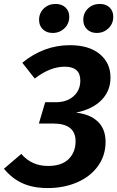

<svg xmlns="http://www.w3.org/2000/svg" viewBox="-45 -937 594 973"><path d="M515 -544Q515 -477 470 -430.5Q425 -384 340 -366Q410 -359 450 -321.5Q490 -284 490 -218Q490 -149 451.5 -95.5Q413 -42 346 -13Q279 16 197 16Q122 16 68.5 -8.5Q15 -33 -25 -82L63 -157Q115 -96 198 -96Q268 -96 303 -131Q338 -166 338 -221Q338 -311 224 -311H152L184 -419H238Q294 -419 328 -449.5Q362 -480 362 -529Q362 -599 283 -599Q209 -599 131 -539L68 -619Q177 -708 309 -708Q406 -708 460.5 -663Q515 -618 515 -544ZM153 -836Q153 -871 177 -894Q201 -917 237 -917Q268 -917 287 -899Q306 -881 306 -852Q306 -817 281.5 -793.5Q257 -770 222 -770Q191 -770 172 -788.5Q153 -807 153 -836ZM377 -836Q377 -871 401 -894Q425 -917 461 -917Q492 -917 510.5 -899Q529 -881 529 -852Q529 -817 504.5 -793.5Q480 -770 445 -770Q415 -770 396 -788.5Q377 -807 377 -836Z"/></svg>

Font: Fira Sans SemiBold
Style: Italic
Weight: 600
Italic angle: -8°
Designer: bBox Type GmbH & Carrois Corporate GbR & Edenspiekermann AG
Foundry: bBox Type GmbH & Carrois Corporate GbR & Edenspiekermann AG
Version: Version 4.301